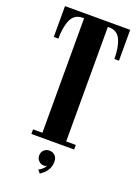

<svg xmlns="http://www.w3.org/2000/svg" viewBox="-164 -769 737 1021"><g transform="rotate(20 204.0 -258.5)"><path d="M84 0V-26H137V-674H129.5Q83 -674 64.2 -633Q45.5 -592 45.5 -525.5H19.5V-700H388.5V-525.5H362.5Q362.5 -592 344 -633Q325.5 -674 279 -674H271.5V-26H326V0ZM198 183 183.5 165Q193 161 204.5 151Q216 141 220 129.5Q213.5 135.5 204 135.5Q186.5 135.5 174.2 123Q162 110.5 162 92.5Q162 74.5 174.2 62.2Q186.5 50 204.5 50Q223.5 50 236.5 62Q249.5 74 249.5 96.5Q249.5 122 239.8 139.5Q230 157 217.8 167.5Q205.5 178 198 183Z"/></g></svg>

Font: Imbue 50pt ExtraBold
Style: Regular
Weight: 800
Designer: Tyler Finck
Foundry: Etcetera Type Company
Version: Version 1.102; ttfautohint (v1.8.3)